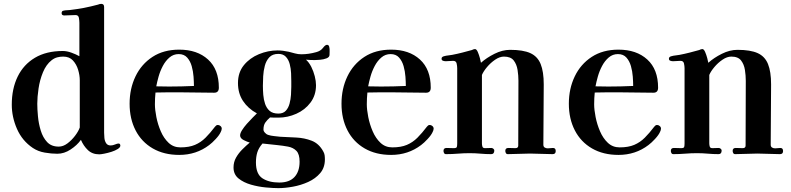

<svg xmlns="http://www.w3.org/2000/svg" viewBox="-20 -796 4097 994"><path d="M393 -380Q393 -406 384.5 -434.5Q376 -463 357.5 -483Q339 -503 307 -503Q291 -503 276 -499Q261 -495 247 -484Q219 -462 202.5 -422Q186 -382 179.5 -337.5Q173 -293 173 -259Q173 -231 176.5 -193.5Q180 -156 191 -120Q202 -84 224 -60.5Q246 -37 284 -37Q307 -37 329 -53.5Q351 -70 368.5 -93Q386 -116 393 -136ZM603 -42Q603 -33 589.5 -24.5Q576 -16 557 -10Q538 -4 520 -0.5Q502 3 494 3Q458 3 435 -19Q412 -41 399 -72Q379 -44 345.5 -22Q312 0 277 0Q246 0 211.5 -6Q177 -12 150 -30Q95 -67 68 -128.5Q41 -190 41 -254Q41 -337 71.5 -399.5Q102 -462 161 -497Q220 -532 305 -532Q326 -532 349.5 -523.5Q373 -515 391 -505V-678Q391 -689 388.5 -703.5Q386 -718 371 -718Q356 -718 341.5 -717Q327 -716 313 -716Q299 -716 299 -728Q299 -740 310 -741Q318 -743 326 -743Q334 -743 341 -744Q360 -746 378 -749Q396 -752 414 -755Q433 -759 451 -763Q469 -767 487 -772Q492 -774 496 -775Q500 -776 504 -776Q519 -776 519 -760V-109Q519 -97 520.5 -81.5Q522 -66 529.5 -54.5Q537 -43 553 -43Q564 -43 575.5 -48Q587 -53 594 -53Q599 -53 601 -49.5Q603 -46 603 -42Z M984 -351Q984 -371 982 -399Q980 -427 972.5 -453.5Q965 -480 949 -498Q933 -516 905 -516Q878 -516 857.5 -498.5Q837 -481 823 -454.5Q809 -428 801 -399.5Q793 -371 789 -349Q806 -349 822.5 -348.5Q839 -348 855 -348Q920 -348 984 -351ZM1128 -130Q1128 -127 1126.5 -121.5Q1125 -116 1123 -113Q1116 -97 1097 -76.5Q1078 -56 1063 -45Q996 6 908 6Q829 6 771 -27.5Q713 -61 682 -121Q651 -181 651 -259Q651 -337 681.5 -400.5Q712 -464 769.5 -501.5Q827 -539 908 -539Q1001 -539 1057 -488Q1113 -437 1113 -342Q1113 -316 1089 -316Q1045 -316 1001 -317Q957 -318 913 -318Q881 -318 849 -318Q817 -318 785 -317Q782 -287 782 -256Q782 -228 789.5 -190Q797 -152 812.5 -116Q828 -80 853 -56.5Q878 -33 914 -33Q959 -33 989.5 -46Q1020 -59 1044 -83Q1068 -107 1093 -140Q1096 -144 1099.5 -146.5Q1103 -149 1108 -149Q1115 -149 1121.5 -143.5Q1128 -138 1128 -130Z M1531 41Q1531 2 1514.5 -15Q1498 -32 1471 -37Q1444 -42 1414 -45L1339 -53Q1319 -30 1312 -7Q1305 16 1305 45Q1305 105 1338.5 127Q1372 149 1426 149Q1478 149 1504.5 120.5Q1531 92 1531 41ZM1488 -375Q1488 -393 1487 -417Q1486 -441 1480 -464Q1474 -487 1460 -502Q1446 -517 1421 -517Q1391 -517 1374.5 -499.5Q1358 -482 1351 -455.5Q1344 -429 1342.5 -401Q1341 -373 1341 -352Q1341 -330 1343 -305Q1345 -280 1352.5 -258Q1360 -236 1376 -222Q1392 -208 1421 -208Q1446 -208 1459.5 -222.5Q1473 -237 1479 -259.5Q1485 -282 1486.5 -305Q1488 -328 1488 -346ZM1686 -512Q1686 -500 1670.5 -494Q1655 -488 1636.5 -486.5Q1618 -485 1609 -485Q1598 -485 1586.5 -485.5Q1575 -486 1564 -487Q1580 -473 1591.5 -450Q1603 -427 1609.5 -401.5Q1616 -376 1616 -355Q1616 -303 1587.5 -265Q1559 -227 1514 -207Q1469 -187 1421 -187Q1411 -187 1400 -187Q1389 -187 1378 -188Q1363 -175 1353.5 -161.5Q1344 -148 1344 -125Q1344 -117 1352 -108.5Q1360 -100 1367 -98Q1382 -93 1399 -91.5Q1416 -90 1431 -88Q1470 -86 1513 -84Q1556 -82 1593.5 -67.5Q1631 -53 1653 -13Q1659 -3 1660.5 7Q1662 17 1662 29Q1662 72 1637.5 100.5Q1613 129 1575.5 146Q1538 163 1496.5 170.5Q1455 178 1421 178Q1396 178 1357 174.5Q1318 171 1279.5 160Q1241 149 1215 128Q1189 107 1189 71Q1189 43 1202 20Q1215 -3 1234.5 -22.5Q1254 -42 1273 -58Q1261 -61 1242 -70.5Q1223 -80 1223 -95Q1223 -106 1233 -122Q1243 -138 1258 -155Q1273 -172 1287.5 -186.5Q1302 -201 1310 -209Q1264 -234 1238 -273.5Q1212 -313 1212 -366Q1212 -421 1242.5 -458.5Q1273 -496 1320.5 -515.5Q1368 -535 1417 -535Q1431 -535 1446 -533Q1461 -531 1475 -528Q1491 -524 1507 -519.5Q1523 -515 1540 -515Q1578 -515 1617 -526Q1640 -532 1652 -548Q1664 -564 1673 -564Q1682 -564 1684.5 -553.5Q1687 -543 1686.5 -530.5Q1686 -518 1686 -512Z M2081 -351Q2081 -371 2079 -399Q2077 -427 2069.5 -453.5Q2062 -480 2046 -498Q2030 -516 2002 -516Q1975 -516 1954.5 -498.5Q1934 -481 1920 -454.5Q1906 -428 1898 -399.5Q1890 -371 1886 -349Q1903 -349 1919.5 -348.5Q1936 -348 1952 -348Q2017 -348 2081 -351ZM2225 -130Q2225 -127 2223.5 -121.5Q2222 -116 2220 -113Q2213 -97 2194 -76.5Q2175 -56 2160 -45Q2093 6 2005 6Q1926 6 1868 -27.5Q1810 -61 1779 -121Q1748 -181 1748 -259Q1748 -337 1778.5 -400.5Q1809 -464 1866.5 -501.5Q1924 -539 2005 -539Q2098 -539 2154 -488Q2210 -437 2210 -342Q2210 -316 2186 -316Q2142 -316 2098 -317Q2054 -318 2010 -318Q1978 -318 1946 -318Q1914 -318 1882 -317Q1879 -287 1879 -256Q1879 -228 1886.5 -190Q1894 -152 1909.5 -116Q1925 -80 1950 -56.5Q1975 -33 2011 -33Q2056 -33 2086.5 -46Q2117 -59 2141 -83Q2165 -107 2190 -140Q2193 -144 2196.5 -146.5Q2200 -149 2205 -149Q2212 -149 2218.5 -143.5Q2225 -138 2225 -130Z M2857 -14Q2857 2 2841 2Q2812 2 2782.5 0.5Q2753 -1 2724 -1Q2696 -1 2667 0.5Q2638 2 2609 2Q2602 2 2599 -3.5Q2596 -9 2596 -15Q2596 -30 2612 -30Q2621 -30 2630 -29.5Q2639 -29 2648 -29Q2663 -29 2663 -42Q2663 -126 2663.5 -210Q2664 -294 2664 -378Q2664 -405 2659.5 -434Q2655 -463 2639.5 -483Q2624 -503 2589 -503Q2567 -503 2543.5 -487Q2520 -471 2501.5 -449Q2483 -427 2475 -408V-54Q2475 -45 2477.5 -37Q2480 -29 2491 -29Q2499 -29 2507.5 -29.5Q2516 -30 2524 -30Q2529 -30 2534 -26Q2539 -22 2539 -17Q2539 2 2523 2Q2495 2 2467.5 -0.5Q2440 -3 2411 -3Q2381 -3 2350.5 -0.5Q2320 2 2289 2Q2282 2 2279 -3.5Q2276 -9 2276 -15Q2276 -30 2292 -30Q2301 -30 2310 -29.5Q2319 -29 2329 -29Q2343 -29 2345 -35Q2347 -41 2347 -54V-199Q2347 -260 2347 -321Q2347 -382 2347 -443Q2347 -454 2344 -467.5Q2341 -481 2326 -481Q2316 -481 2306.5 -480Q2297 -479 2287 -479Q2281 -479 2273.5 -481.5Q2266 -484 2266 -492Q2266 -498 2270 -501Q2274 -504 2279 -505Q2289 -508 2300 -509Q2311 -510 2321 -512Q2347 -517 2372.5 -523.5Q2398 -530 2423 -537Q2427 -539 2431 -540.5Q2435 -542 2439 -542Q2447 -542 2453.5 -527Q2460 -512 2464.5 -495Q2469 -478 2470 -471Q2499 -497 2540 -517.5Q2581 -538 2621 -538Q2688 -538 2725.5 -521Q2763 -504 2779 -464.5Q2795 -425 2795 -359Q2795 -281 2794 -203Q2793 -125 2793 -47Q2793 -37 2799.5 -32.5Q2806 -28 2816 -28Q2823 -28 2829.5 -29Q2836 -30 2843 -30Q2857 -30 2857 -14Z M3258 -351Q3258 -371 3256 -399Q3254 -427 3246.5 -453.5Q3239 -480 3223 -498Q3207 -516 3179 -516Q3152 -516 3131.5 -498.5Q3111 -481 3097 -454.5Q3083 -428 3075 -399.5Q3067 -371 3063 -349Q3080 -349 3096.5 -348.5Q3113 -348 3129 -348Q3194 -348 3258 -351ZM3402 -130Q3402 -127 3400.5 -121.5Q3399 -116 3397 -113Q3390 -97 3371 -76.5Q3352 -56 3337 -45Q3270 6 3182 6Q3103 6 3045 -27.5Q2987 -61 2956 -121Q2925 -181 2925 -259Q2925 -337 2955.5 -400.5Q2986 -464 3043.5 -501.5Q3101 -539 3182 -539Q3275 -539 3331 -488Q3387 -437 3387 -342Q3387 -316 3363 -316Q3319 -316 3275 -317Q3231 -318 3187 -318Q3155 -318 3123 -318Q3091 -318 3059 -317Q3056 -287 3056 -256Q3056 -228 3063.5 -190Q3071 -152 3086.5 -116Q3102 -80 3127 -56.5Q3152 -33 3188 -33Q3233 -33 3263.5 -46Q3294 -59 3318 -83Q3342 -107 3367 -140Q3370 -144 3373.5 -146.5Q3377 -149 3382 -149Q3389 -149 3395.5 -143.5Q3402 -138 3402 -130Z M4034 -14Q4034 2 4018 2Q3989 2 3959.5 0.5Q3930 -1 3901 -1Q3873 -1 3844 0.5Q3815 2 3786 2Q3779 2 3776 -3.5Q3773 -9 3773 -15Q3773 -30 3789 -30Q3798 -30 3807 -29.5Q3816 -29 3825 -29Q3840 -29 3840 -42Q3840 -126 3840.5 -210Q3841 -294 3841 -378Q3841 -405 3836.5 -434Q3832 -463 3816.5 -483Q3801 -503 3766 -503Q3744 -503 3720.5 -487Q3697 -471 3678.5 -449Q3660 -427 3652 -408V-54Q3652 -45 3654.5 -37Q3657 -29 3668 -29Q3676 -29 3684.5 -29.5Q3693 -30 3701 -30Q3706 -30 3711 -26Q3716 -22 3716 -17Q3716 2 3700 2Q3672 2 3644.5 -0.5Q3617 -3 3588 -3Q3558 -3 3527.5 -0.5Q3497 2 3466 2Q3459 2 3456 -3.5Q3453 -9 3453 -15Q3453 -30 3469 -30Q3478 -30 3487 -29.5Q3496 -29 3506 -29Q3520 -29 3522 -35Q3524 -41 3524 -54V-199Q3524 -260 3524 -321Q3524 -382 3524 -443Q3524 -454 3521 -467.5Q3518 -481 3503 -481Q3493 -481 3483.5 -480Q3474 -479 3464 -479Q3458 -479 3450.5 -481.5Q3443 -484 3443 -492Q3443 -498 3447 -501Q3451 -504 3456 -505Q3466 -508 3477 -509Q3488 -510 3498 -512Q3524 -517 3549.5 -523.5Q3575 -530 3600 -537Q3604 -539 3608 -540.5Q3612 -542 3616 -542Q3624 -542 3630.5 -527Q3637 -512 3641.5 -495Q3646 -478 3647 -471Q3676 -497 3717 -517.5Q3758 -538 3798 -538Q3865 -538 3902.5 -521Q3940 -504 3956 -464.5Q3972 -425 3972 -359Q3972 -281 3971 -203Q3970 -125 3970 -47Q3970 -37 3976.5 -32.5Q3983 -28 3993 -28Q4000 -28 4006.5 -29Q4013 -30 4020 -30Q4034 -30 4034 -14Z"/></svg>

Font: Kaisei Opti
Style: Bold
Weight: 700
Designer: Font-Kai, 金井和夫
Foundry: KAZUO KANAI
Version: Version 5.003